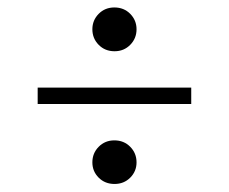

<svg xmlns="http://www.w3.org/2000/svg" viewBox="-20 -498 598 502"><path d="M279 -131Q304 -131 320.5 -114.2Q337 -97.5 337 -73.5Q337 -50 320.5 -33.5Q304 -17 279.5 -17Q254.5 -17 238 -33.5Q221.5 -50 221.5 -73.5Q221.5 -97.5 238 -114.2Q254.5 -131 279 -131ZM279 -478.5Q304 -478.5 320.5 -461.8Q337 -445 337 -421.5Q337 -397.5 320.5 -380.8Q304 -364 279.5 -364Q254.5 -364 238 -380.8Q221.5 -397.5 221.5 -421.5Q221.5 -445 238 -461.8Q254.5 -478.5 279 -478.5ZM78.5 -269H480V-226H78.5Z"/></svg>

Font: Newsreader 60pt SemiBold
Style: Regular
Weight: 600
Designer: Hugues Gentile
Foundry: Production Type
Version: Version 1.003